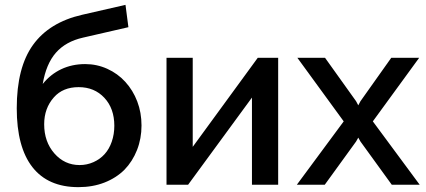

<svg xmlns="http://www.w3.org/2000/svg" viewBox="-20 -761 1757 791"><path d="M497 -741 318 -700Q183 -669 116 -576Q49 -483 49 -315Q49 -155 113.5 -72.5Q178 10 303 10Q362 10 410.5 -9Q459 -28 493 -62Q526 -96 544.5 -143Q563 -190 563 -244Q563 -297 545.5 -343Q528 -389 496 -424Q465 -458 422 -477.5Q379 -497 331 -497Q277 -497 232.5 -476Q188 -455 156 -415Q170 -498 210.5 -544Q251 -590 322 -606L509 -649ZM202 -360Q239 -402 304 -402Q369 -402 410 -358Q451 -314 451 -243Q451 -208 440.5 -177.5Q430 -147 411 -126Q392 -105 365 -93Q338 -81 308 -81Q246 -81 204 -129Q162 -177 162 -249Q162 -315 202 -360Z M666 -523V0H755L1018 -359V0H1126V-523H1042L774 -156V-523Z M1396 -261 1203 0H1318L1447 -178L1456 -194L1465 -178L1594 0H1709L1516 -261L1707 -523H1592L1465 -344L1456 -327L1447 -344L1319 -523H1205Z"/></svg>

Font: RT Raleway SemiBold
Style: Regular
Weight: 400
Designer: Matt McInerney, Pablo Impallari, Rodrigo Fuenzalida — Edited by Milan Moffatt in April 2016
Foundry: Matt McInerney, Pablo Impallari, Rodrigo Fuenzalida — Edited by Milan Moffatt in April 2016
Version: Version 3.001